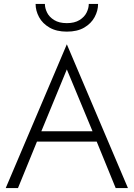

<svg xmlns="http://www.w3.org/2000/svg" viewBox="-20 -951 676 971"><path d="M160 -931H207Q207 -910 218 -887.5Q229 -865 254 -849.5Q279 -834 318 -834Q357 -834 382 -849.5Q407 -865 418 -887.5Q429 -910 429 -931H476Q476 -897 458.5 -864.5Q441 -832 406 -811.5Q371 -791 318 -791Q266 -791 230.5 -811.5Q195 -832 177.5 -864.5Q160 -897 160 -931ZM565 0 469 -235H167L71 0H9L318 -727L627 0ZM318 -600 189 -287H448Z"/></svg>

Font: Jost* Light
Style: Regular
Weight: 300
Version: Version 3.7